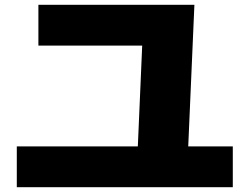

<svg xmlns="http://www.w3.org/2000/svg" viewBox="-20 -760 1040 800"><path d="M551 -74 574 -605 617 -570H140V-740H790L761 -74ZM50 20V-150H950V20Z"/></svg>

Font: M PLUS 1 Thin Black
Style: Regular
Weight: 900
Version: Version 1.001